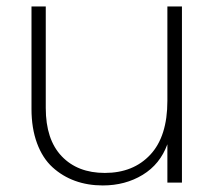

<svg xmlns="http://www.w3.org/2000/svg" viewBox="-20 -563 663 592"><path d="M541 -543V0H496.1V-118.2Q473.6 -56.6 419.9 -23.9Q366.2 8.8 296.9 8.8Q250.5 8.8 211.4 -5.4Q172.4 -19.5 141.8 -47.4Q111.3 -75.2 94.2 -121.3Q77.1 -167.5 77.1 -227.1V-543H121.1V-230Q121.1 -132.8 170.2 -81.3Q219.2 -29.8 303.2 -29.8Q391.1 -29.8 443.6 -86.2Q496.1 -142.6 496.1 -252V-543Z"/></svg>

Font: SVN-Poppins ExtraLight
Style: Regular
Weight: 200
Designer: Ninad Kale (Devanagari), Jonny Pinhorn (Latin)
Foundry: Indian Type Foundry
Version: Version 3.002 2017